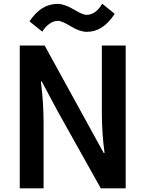

<svg xmlns="http://www.w3.org/2000/svg" viewBox="-20 -1019 786 1039"><path d="M139.6 -903.3Q202.1 -998 291 -998Q328.1 -998 378.4 -968.3Q428.7 -938.5 447.3 -938.5Q498 -938.5 533.2 -999L600.6 -944.3Q538.1 -846.7 450.2 -846.7Q412.1 -846.7 363.3 -876.5Q314.5 -906.2 293.9 -906.2Q269.5 -906.2 246.6 -889.6Q223.6 -873 209 -847.7ZM86.9 0V-772.5H221.7L455.1 -347.7L541 -191.4H545.9Q531.2 -293.9 531.2 -414.1V-772.5H660.2V0H525.4L292 -417L206.1 -578.1H201.2Q215.8 -463.9 215.8 -355.5V0Z"/></svg>

Font: Gothic A1
Style: Bold
Weight: 700
Version: Version 2.50